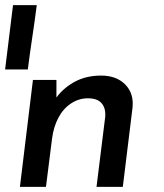

<svg xmlns="http://www.w3.org/2000/svg" viewBox="-24 -732 644 752"><path d="M120 -712Q112 -649 102.5 -586.5Q93 -524 85 -460H-4L27 -712ZM197 -419V-326L190 -340Q218 -383 264.5 -409.5Q311 -436 372 -436Q432 -436 466.5 -401Q501 -366 495 -310L457 0H354L388 -274Q391 -307 374.5 -327Q358 -347 320 -347Q285 -347 254.5 -327Q224 -307 205 -271.5Q186 -236 180 -190L156 0H54L105 -419Z"/></svg>

Font: Josefin Sans Thin Medium
Style: Italic
Weight: 500
Italic angle: -7°
Version: Version 2.000